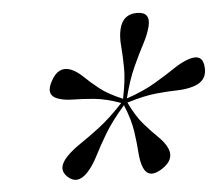

<svg xmlns="http://www.w3.org/2000/svg" viewBox="-42 -814 660 574"><g transform="rotate(-5 288.5 -527.0)"><path d="M422 -296Q382 -270.5 366.5 -304.5Q358.5 -323.5 356.8 -351.2Q355 -379 349.8 -415.2Q344.5 -451.5 326 -496Q287.5 -452 266 -415.8Q244.5 -379.5 230.5 -351.8Q216.5 -324 199.5 -305.5Q167.5 -271.5 139 -298Q111.5 -323.5 144 -358Q161 -376 186.5 -393Q212 -410 245.2 -435.2Q278.5 -460.5 318.5 -503.5Q274 -519.5 238.5 -522.8Q203 -526 176 -526.2Q149 -526.5 130 -533.5Q94.5 -547 118.5 -588.5Q141 -629.5 177 -616Q195.5 -608.5 212.8 -591.5Q230 -574.5 255.8 -554Q281.5 -533.5 325 -515.5Q336.5 -570 336 -608.2Q335.5 -646.5 333 -674.2Q330.5 -702 336 -724.5Q346.5 -767.5 388.5 -767.5Q430 -767.5 420 -725Q414.5 -702 399.8 -674.2Q385 -646.5 367.5 -608Q350 -569.5 336.5 -515.5Q388 -533 423.2 -554Q458.5 -575 484 -592.2Q509.5 -609.5 531.5 -616.5Q574 -630.5 576.5 -587.5Q579.5 -547 538 -534Q515.5 -527 488.8 -526.5Q462 -526 425.5 -522.5Q389 -519 337 -503Q357.5 -460 380 -434.5Q402.5 -409 420.5 -391.8Q438.5 -374.5 447 -356Q462 -321.5 422 -296ZM328.5 -506.5H329V-507H328.5Z"/></g></svg>

Font: Fraunces 144pt Soft
Style: Italic
Weight: 400
Italic angle: -16°
Version: Version 1.000;[b76b70a41]